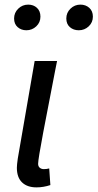

<svg xmlns="http://www.w3.org/2000/svg" viewBox="-20 -800 422 831"><path d="M53 -74Q53 -86 57 -114L130 -536H227L219 -496Q189 -343 167 -226.5Q145 -110 145 -91Q145 -80 152 -74Q159 -68 170 -68Q182 -68 193 -71L198 1Q168 11 138 11Q98 11 75.5 -10.5Q53 -32 53 -74ZM41 -720Q41 -745 59 -762.5Q77 -780 102 -780Q125 -780 140 -766Q155 -752 155 -728Q155 -703 137 -686Q119 -669 94 -669Q72 -669 56.5 -682.5Q41 -696 41 -720ZM267 -720Q267 -745 285 -762.5Q303 -780 328 -780Q351 -780 366.5 -766Q382 -752 382 -728Q382 -703 364 -686Q346 -669 321 -669Q298 -669 282.5 -682.5Q267 -696 267 -720Z"/></svg>

Font: Nebula Sans Medium
Style: Regular
Weight: 500
Italic angle: -9°
Designer: Paul D. Hunt for Adobe (as Source Sans)
Foundry: Nebula Entertainment & Broadcasting LLC
Version: Version 1.010